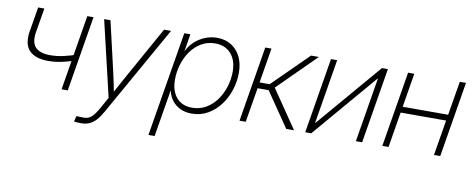

<svg xmlns="http://www.w3.org/2000/svg" viewBox="-63 -818 3233 1311"><g transform="rotate(10 1553.0 -163.0)"><path d="M244.1 -174.8Q153.3 -174.8 111.6 -218.5Q69.8 -262.2 85 -354L113.3 -522.5H156.2L127.9 -354Q116.2 -280.8 147.9 -248.3Q179.7 -215.8 249.5 -215.8Q296.4 -215.8 342.8 -226.3Q389.2 -236.8 439 -254.4L431.6 -210.9Q393.1 -198.7 361.6 -190.7Q330.1 -182.6 302 -178.7Q273.9 -174.8 244.1 -174.8ZM367.7 0 454.1 -522.5H497.1L410.6 0Z M489.7 202.1 499 163.1 536.1 163.6Q560.1 166 578.4 159.9Q596.7 153.8 613 135.7Q629.4 117.7 647.9 85L694.3 2L570.8 -522.5H614.7L693.4 -182.6Q702.1 -144 710.2 -105.7Q718.3 -67.4 725.6 -28.8H712.9Q733.9 -67.4 754.6 -105.7Q775.4 -144 796.9 -182.6L986.3 -522.5H1034.7L684.1 99.6Q662.6 137.7 641.1 160.9Q619.6 184.1 594.7 194.6Q569.8 205.1 538.6 205.1Q524.4 205.1 513.9 204.3Q503.4 203.6 489.7 202.1Z M1005.9 204.1 1126.5 -522.5H1168.5L1148.9 -403.3H1149.9Q1168 -440.9 1199 -469.5Q1230 -498 1269.8 -514.4Q1309.6 -530.8 1353.5 -530.8Q1410.2 -530.8 1452.1 -504.6Q1494.1 -478.5 1517.3 -431.4Q1540.5 -384.3 1540.5 -320.8Q1540.5 -259.8 1521.5 -200.9Q1502.4 -142.1 1466.8 -94.7Q1431.2 -47.4 1381.3 -19Q1331.5 9.3 1269.5 9.3Q1224.6 9.3 1190.2 -7.6Q1155.8 -24.4 1133.8 -53.2Q1111.8 -82 1104 -119.1H1102.5L1048.8 204.1ZM1266.1 -30.8Q1319.3 -30.8 1362.1 -55.7Q1404.8 -80.6 1435.1 -122.3Q1465.3 -164.1 1481.4 -215.6Q1497.6 -267.1 1497.6 -320.3Q1497.6 -399.9 1457 -445.3Q1416.5 -490.7 1348.1 -490.7Q1293.9 -490.7 1251.5 -465.6Q1209 -440.4 1179.2 -398.4Q1149.4 -356.4 1134 -304.7Q1118.7 -252.9 1118.7 -200.2Q1118.7 -122.1 1157.5 -76.4Q1196.3 -30.8 1266.1 -30.8Z M1601.6 0 1688 -522.5H1731L1690.9 -280.8H1760.7L2005.4 -522.5H2059.6L1799.3 -264.2L1979.5 0H1925.3L1761.2 -239.7H1684.6L1644.5 0Z M2451.7 0H2408.2L2482.4 -447.8H2481L2098.6 0H2057.1L2143.6 -522.5H2186.5L2112.3 -74.2H2113.8L2497.1 -522.5H2538.1Z M3011.2 -287.1 3003.9 -245.6H2663.6L2670.4 -287.1ZM2721.2 -522.5 2634.8 0H2591.8L2678.2 -522.5ZM3079.6 -522.5 2993.2 0H2949.7L3036.6 -522.5Z"/></g></svg>

Font: Inter 28pt ExtraLight
Style: Italic
Weight: 250
Italic angle: -9.3988°
Designer: Rasmus Andersson
Foundry: rsms
Version: Version 4.001;git-66647c0bb